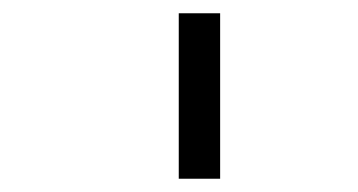

<svg xmlns="http://www.w3.org/2000/svg" viewBox="-20 -770 540 290"><path d="M250 -750Q250 -750 250 -500H312.5Q312.5 -500 312.5 -750Z"/></svg>

Font: UnifontExMono
Style: Regular
Weight: 500
Version: Version 15.0.06